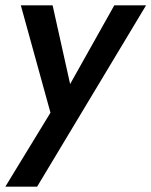

<svg xmlns="http://www.w3.org/2000/svg" viewBox="-29 -480 567 719"><path d="M518 -460H399L197 -100L249 -96L168 -460H49L160 -58L-9 219H110Z"/></svg>

Font: Jost Medium
Style: Italic
Weight: 500
Italic angle: -5°
Version: Version 3.710